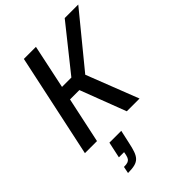

<svg xmlns="http://www.w3.org/2000/svg" viewBox="-274 -806 1203 1203"><g transform="rotate(-45 327.0 -204.5)"><path d="M25 0 172 -688H279L217 -395H300L534 -688H654L374 -346L509 0H396L280 -304H197L132 0ZM128 279 137 234Q159 234 170.5 230Q182 226 188.5 217Q195 208 199 190L203 169H157L180 62H285L266 148Q258 187 249 212.5Q240 238 226 252.5Q212 267 188.5 273Q165 279 128 279Z"/></g></svg>

Font: Saira SemiCondensed Medium
Style: Italic
Weight: 500
Width: 4
Italic angle: -12°
Designer: Hector Gatti with collaboration of the Omnibus-Type team
Foundry: Omnibus-Type
Version: Version 1.101